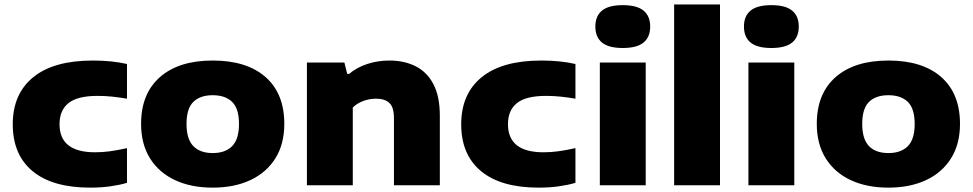

<svg xmlns="http://www.w3.org/2000/svg" viewBox="-20 -828 4348 858"><path d="M383.5 10.5Q214.5 10.5 125.8 -63Q37 -136.5 37 -272.5Q37 -408.5 128.5 -483Q220 -557.5 395 -557.5Q480.5 -557.5 547.5 -542V-387Q512 -393 481.2 -396.2Q450.5 -399.5 416 -399.5Q326 -399.5 286 -367.2Q246 -335 246 -273Q246 -147.5 404.5 -147.5Q438 -147.5 469.8 -151.8Q501.5 -156 547.5 -166V-11Q516 -1.5 474 4.5Q432 10.5 383.5 10.5Z M930.5 10.5Q834 10.5 762.2 -23Q690.5 -56.5 650.5 -120.2Q610.5 -184 610.5 -274.5Q610.5 -409.5 694.8 -483.5Q779 -557.5 930.5 -557.5Q1082.5 -557.5 1166.5 -483.8Q1250.5 -410 1250.5 -274.5Q1250.5 -184.5 1210.8 -120.8Q1171 -57 1099 -23.2Q1027 10.5 930.5 10.5ZM930.5 -144Q987 -144 1017.5 -175Q1048 -206 1048 -274Q1048 -342.5 1017.5 -372.5Q987 -402.5 930.5 -402.5Q874 -402.5 843.8 -372.5Q813.5 -342.5 813.5 -274.5Q813.5 -206.5 843.8 -175.2Q874 -144 930.5 -144Z M1351.5 0V-548.5H1519L1531.5 -498H1540.5Q1574 -526.5 1620.8 -542Q1667.5 -557.5 1720.5 -557.5Q1786 -557.5 1836.8 -532.2Q1887.5 -507 1916.5 -452.5Q1945.5 -398 1945.5 -310.5V0H1740.5V-299Q1740.5 -349 1720 -368Q1699.5 -387 1660.5 -387Q1631.5 -387 1603.5 -376.8Q1575.5 -366.5 1556.5 -347.5V0Z M2387.5 10.5Q2218.5 10.5 2129.8 -63Q2041 -136.5 2041 -272.5Q2041 -408.5 2132.5 -483Q2224 -557.5 2399 -557.5Q2484.5 -557.5 2551.5 -542V-387Q2516 -393 2485.2 -396.2Q2454.5 -399.5 2420 -399.5Q2330 -399.5 2290 -367.2Q2250 -335 2250 -273Q2250 -147.5 2408.5 -147.5Q2442 -147.5 2473.8 -151.8Q2505.5 -156 2551.5 -166V-11Q2520 -1.5 2478 4.5Q2436 10.5 2387.5 10.5Z M2660.5 0V-548.5H2865.5V0ZM2763 -613.5Q2699.5 -613.5 2670 -638Q2640.5 -662.5 2640.5 -709.5Q2640.5 -756 2670 -780.5Q2699.5 -805 2763 -805Q2826.5 -805 2856 -780.5Q2885.5 -756 2885.5 -709.5Q2885.5 -662.5 2856 -638Q2826.5 -613.5 2763 -613.5Z M2992.5 0V-808H3197.5V0Z M3324.5 0V-548.5H3529.5V0ZM3427 -613.5Q3363.5 -613.5 3334 -638Q3304.5 -662.5 3304.5 -709.5Q3304.5 -756 3334 -780.5Q3363.5 -805 3427 -805Q3490.5 -805 3520 -780.5Q3549.5 -756 3549.5 -709.5Q3549.5 -662.5 3520 -638Q3490.5 -613.5 3427 -613.5Z M3950 10.5Q3853.5 10.5 3781.8 -23Q3710 -56.5 3670 -120.2Q3630 -184 3630 -274.5Q3630 -409.5 3714.2 -483.5Q3798.5 -557.5 3950 -557.5Q4102 -557.5 4186 -483.8Q4270 -410 4270 -274.5Q4270 -184.5 4230.2 -120.8Q4190.5 -57 4118.5 -23.2Q4046.5 10.5 3950 10.5ZM3950 -144Q4006.5 -144 4037 -175Q4067.5 -206 4067.5 -274Q4067.5 -342.5 4037 -372.5Q4006.5 -402.5 3950 -402.5Q3893.5 -402.5 3863.2 -372.5Q3833 -342.5 3833 -274.5Q3833 -206.5 3863.2 -175.2Q3893.5 -144 3950 -144Z"/></svg>

Font: Encode Sans Exp XBd
Style: Regular
Weight: 800
Width: 7
Designer: Multiple Designers
Foundry: Impallari Type
Version: Version 3.002; ttfautohint (v1.8.3) -l 8 -r 50 -G 200 -x 14 